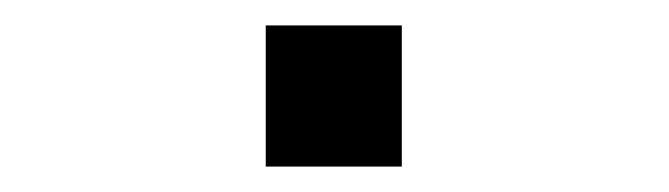

<svg xmlns="http://www.w3.org/2000/svg" viewBox="-20 -459 526 151"><path d="M189 -439H296V-328H189Z"/></svg>

Font: 3270 Nerd Font Mono SemCond
Style: Regular
Weight: 400
Monospace: yes
Version: Version 3.0.1;Nerd Fonts 3.1.1